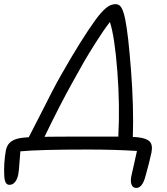

<svg xmlns="http://www.w3.org/2000/svg" viewBox="-61 -758 813 935"><path d="M603 157.2Q586.4 157.2 580.1 142.3Q573.7 127.4 578.1 102.1Q601.6 -1 606 -22.9Q497.6 -29.8 367.2 -29.8Q126.5 -29.8 38.1 -21Q36.1 -3.9 33.7 35.6Q31.2 75.2 27.8 91.8Q23.4 114.7 12.2 128.4Q1 142.1 -15.1 142.1Q-25.9 142.1 -32 133.1Q-38.1 124 -40 103Q-43.9 38.1 -32.2 -26.9Q-25.9 -56.6 -3.9 -70.8Q18.1 -85 56.2 -87.9Q59.6 -88.4 67.4 -88.9Q75.2 -89.4 79.1 -89.8Q97.7 -125 130.9 -190.7Q164.1 -256.3 190.4 -307.6Q216.8 -358.9 237.8 -395Q333.5 -563.5 403.8 -661.1Q432.6 -700.2 455.3 -719Q478 -737.8 502 -737.8Q521 -737.8 531.2 -719.2Q541.5 -700.7 548.8 -663.1Q563.5 -593.3 577.1 -414.6Q590.8 -235.8 585.9 -90.8Q602.1 -90.8 613.8 -88.9Q652.8 -84.5 668.2 -68.4Q683.6 -52.2 676.8 -16.1Q671.9 7.8 665 34.4Q658.2 61 651.6 84.7Q645 108.4 644 111.8Q628.9 157.2 603 157.2ZM291 -355Q231.4 -248.5 155.8 -91.8Q205.6 -92.8 351.1 -92.8H515.1Q523.4 -243.7 510.3 -412.6Q497.1 -581.5 474.1 -650.9Q441.9 -608.9 403.6 -548.1Q365.2 -487.3 346.7 -454.6Q328.1 -421.9 291 -355Z"/></svg>

Font: Shantell Sans Bouncy
Style: Italic
Weight: 300
Italic angle: -11.31°
Designer: Stephen Nixon, Anya Danilova, Shantell Martin
Foundry: Arrow Type
Version: Version 1.006;[9816181b4]